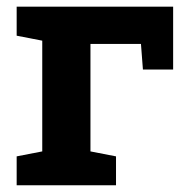

<svg xmlns="http://www.w3.org/2000/svg" viewBox="-20 -548 571 568"><path d="M29.3 0V-85.4L105 -100.1V-427.7L29.3 -442.4V-528.3H492.2V-342.3H402.8L397 -418H247.6V-100.1L323.2 -85.4V0Z"/></svg>

Font: Roboto Slab LO
Style: Bold
Weight: 700
Designer: Google
Version: Version 2.000